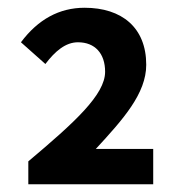

<svg xmlns="http://www.w3.org/2000/svg" viewBox="-20 -907 464 495"><path d="M53 -491V-432H375V-523H227C298 -600 357 -666 357 -740C357 -836 294 -887 198 -887C133 -887 78 -857 34 -798L97 -742C122 -775 149 -798 181 -798C225 -798 251 -769 251 -722C251 -663 173 -592 53 -491Z"/></svg>

Font: Bithumb Trading Sans Bold
Style: Bold
Weight: 700
Designer: Ham Hyungwon
Foundry: Bithumb
Version: Version 0.500;FEAKit 1.0